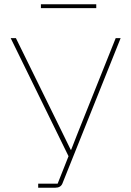

<svg xmlns="http://www.w3.org/2000/svg" viewBox="-20 -876 613 896"><path d="M170.9 -837.9V-856H429.2V-837.9ZM158.2 0V-19H249L299.8 -147L29.8 -698.2H54.2L272.9 -252.9L310.1 -176.8H312L341.8 -252.9L520 -698.2H543L271 -19Q262.7 0 237.8 0Z"/></svg>

Font: Anuphan Thin
Style: Regular
Weight: 250
Designer: Mike Abbink, Paul van der Laan, Pieter van Rosmalen, Mint Tantisuwanna
Foundry: Bold Monday; Cadson Demak
Version: Version 3.002;hotconv 1.0.109;makeotfexe 2.5.65596